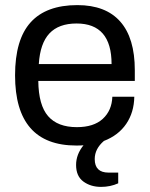

<svg xmlns="http://www.w3.org/2000/svg" viewBox="-20 -558 588 752"><path d="M279 12Q39 12 39 -263Q39 -403 100 -470.5Q161 -538 283 -538Q394 -538 451 -473.5Q508 -409 508 -283V-241H130Q131 -146 168.5 -103Q206 -60 281 -60Q347 -60 382.5 -92.5Q418 -125 420 -179H506Q505 -118 474.5 -73Q444 -28 387 -6Q351 25 351 65Q351 118 405 118H443V160Q412 174 376 174Q335 174 306.5 153Q278 132 278 88Q278 47 307 11Q298 12 279 12ZM132 -307H417Q417 -466 280 -466Q210 -466 173.5 -427Q137 -388 132 -307Z"/></svg>

Font: Archivo
Style: Regular
Weight: 400
Designer: Hector Gatti
Foundry: Omnibus-Type
Version: Version 2.001